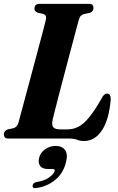

<svg xmlns="http://www.w3.org/2000/svg" viewBox="-28 -720 611 998"><path d="M328.5 0H16Q2 0 -3 -6Q-8 -12 -8 -21.5Q-8 -31 -2.2 -37.5Q3.5 -44 11 -47L41.5 -53.5Q61.5 -59 69 -85.5Q73.5 -104 84.8 -145.2Q96 -186.5 110.5 -240.8Q125 -295 140.8 -353.5Q156.5 -412 170.8 -465.8Q185 -519.5 195.8 -560Q206.5 -600.5 210.5 -617.5Q216 -641.5 196.5 -647.5L166.5 -654.5Q151 -661.5 151 -675Q151 -700 178.5 -700H435Q448.5 -700 453.2 -694Q458 -688 458 -679Q458 -660.5 440 -653.5L407 -646.5Q397.5 -643.5 391.5 -637Q385.5 -630.5 381 -614.5Q375 -592.5 363.5 -549.8Q352 -507 337.8 -453Q323.5 -399 308.5 -342.2Q293.5 -285.5 280.2 -234.5Q267 -183.5 257.8 -147Q248.5 -110.5 245.5 -97.5Q239.5 -69.5 249 -58.5Q258.5 -47.5 284.5 -47.5H323Q354 -47.5 380.8 -61.8Q407.5 -76 435.5 -110.2Q463.5 -144.5 498 -204.5Q506 -221 513.2 -227.2Q520.5 -233.5 528 -233.5Q548.5 -233.5 547.5 -202Q538.5 -97.5 501.8 -42.2Q465 13 408.5 13Q388.5 13 372.5 6.5Q356.5 0 328.5 0ZM222.5 158.5Q191 158.5 180 141.5Q169 124.5 175.5 100Q182.5 72.5 207 55.5Q231.5 38.5 261.5 38.5Q295.5 38.5 310.8 60.8Q326 83 314.5 125.5Q300 181.5 259.2 215Q218.5 248.5 163.5 257Q140 261.5 141.5 245Q142 239 146.5 233.8Q151 228.5 160 226.5Q202 220.5 227 202.5Q252 184.5 256 169Q258.5 158.5 247 158.5Z"/></svg>

Font: Fraunces 144pt Soft
Style: Bold Italic
Weight: 700
Italic angle: -16°
Version: Version 1.000;[b76b70a41]